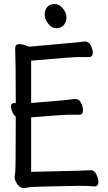

<svg xmlns="http://www.w3.org/2000/svg" viewBox="-20 -926 540 962"><path d="M98 16Q80 16 66.5 -4Q53 -24 53 -37Q53 -46 56 -59.5Q59 -73 59 -342Q49 -348 42 -365Q35 -382 35 -393Q35 -410 53 -410L59 -409Q59 -613 56 -684Q56 -705 76 -705Q95 -705 126 -692L369 -714Q399 -718 406 -718Q426 -718 435.5 -697.5Q445 -677 445 -663Q445 -640 425 -640H361Q346 -640 136 -622V-410Q300 -423 321 -426Q350 -430 358 -430Q377 -430 386.5 -409.5Q396 -389 396 -374Q396 -351 377 -351H313Q299 -351 136 -338V-65Q418 -71 436 -73Q453 -73 463 -51.5Q473 -30 473 -15Q473 8 454 8Q422 5 377 5Q133 9 123.5 12.5Q114 16 98 16ZM262 -785Q238 -785 221 -808Q204 -831 204 -853Q204 -875 216.5 -890.5Q229 -906 253 -906Q277 -906 295 -884Q313 -862 313 -839Q313 -816 299.5 -800.5Q286 -785 262 -785Z"/></svg>

Font: LXGW WenKai Mono Medium
Style: Regular
Weight: 500
Monospace: yes
Designer: LXGW / Fontworks Inc.
Foundry: LXGW / Fontworks Inc.
Version: Version 1.520; June 14, 2025